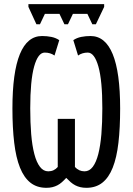

<svg xmlns="http://www.w3.org/2000/svg" viewBox="-20 -897 640 927"><path d="M482.9 -877V-863.8L442.9 -779.8H425.8L401.9 -830.1H332L308.1 -779.8H291L267.1 -830.1H196.8L172.9 -779.8H155.8L117.2 -863.8V-877ZM341.8 -90.8Q360.8 -69.8 388.2 -69.8Q411.6 -69.8 428 -91.6Q444.3 -113.3 454.6 -153.3Q464.8 -193.4 469.5 -249.3Q474.1 -305.2 474.1 -374Q474.1 -508.3 455.1 -575.7Q436 -643.1 403.8 -643.1Q377 -643.1 356.9 -628.9L334 -703.1Q350.6 -714.4 372.1 -718.8Q393.6 -723.1 417 -723.1Q488.3 -723.1 524.2 -635.5Q560.1 -547.9 560.1 -373Q560.1 -279.3 551.8 -207.8Q543.5 -136.2 524.4 -87.9Q505.4 -39.6 474.1 -14.9Q442.9 9.8 397 9.8Q380.9 9.8 367.7 6.6Q354.5 3.4 343.3 -2.4Q332 -8.3 321.5 -17.3Q311 -26.4 299.8 -38.1Q289.1 -26.4 278.8 -17.3Q268.6 -8.3 257.3 -2.4Q246.1 3.4 233.2 6.6Q220.2 9.8 204.1 9.8Q158.2 9.8 127 -14.9Q95.7 -39.6 76.4 -87.9Q57.1 -136.2 48.6 -207.8Q40 -279.3 40 -373Q40 -547.9 75.9 -635.5Q111.8 -723.1 183.1 -723.1Q206.5 -723.1 228 -718.8Q249.5 -714.4 266.1 -703.1L243.2 -628.9Q223.1 -643.1 195.8 -643.1Q163.6 -643.1 144.8 -575.7Q126 -508.3 126 -374Q126 -305.2 130.6 -249.3Q135.3 -193.4 145.8 -153.3Q156.2 -113.3 172.9 -91.6Q189.5 -69.8 212.9 -69.8Q240.7 -69.8 258.8 -90.8V-323.2H341.8Z"/></svg>

Font: Apple Sans Adjectives
Style: Regular
Weight: 400
Monospace: yes
Foundry: Apple Sans Adjectives
Version: Version 0.01